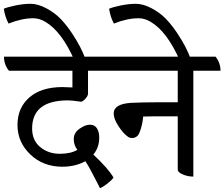

<svg xmlns="http://www.w3.org/2000/svg" viewBox="-57 -909 1180 1010"><path d="M406 -537V-416Q406 -405 392 -389.5Q378 -374 369 -374Q320 -381 301 -381Q112 -381 112 -233Q112 -170 155 -135Q198 -100 257 -100Q316 -100 350 -121Q331 -145 331 -177.5Q331 -210 361 -231.5Q391 -253 416 -253Q441 -253 453 -234Q465 -215 465 -185Q465 -133 434 -96Q514 -21 540 25Q532 38 509 56Q486 74 469 81Q461 66 445 34Q414 -28 392 -61Q340 -32 271 -32Q170 -32 102.5 -96.5Q35 -161 35 -251.5Q35 -342 97.5 -396.5Q160 -451 272 -451Q290 -451 324 -449V-537H-10Q-36 -569 -36 -611H528Q554 -578 554 -537Z M118 -813Q58 -813 -12 -785Q-31 -821 -37 -863Q-20 -871 23 -880Q66 -889 104 -889Q142 -889 186.5 -865.5Q231 -842 263 -808.5Q295 -775 323 -732Q369 -663 392 -600L336 -588Q269 -742 182 -794Q150 -813 118 -813Z M750 -297 696 -296Q694 -266 685 -235.5Q676 -205 667 -195Q654 -183 639.5 -183Q625 -183 617 -189Q592 -206 566.5 -245Q541 -284 541 -312Q541 -362 632 -368Q698 -371 770 -371H878V-537H508Q482 -569 482 -611H1077Q1103 -578 1103 -537H960V20Q931 20 904.5 8.5Q878 -3 878 -16V-297Z M672 -813Q612 -813 542 -785Q523 -821 517 -863Q534 -871 577 -880Q620 -889 658 -889Q696 -889 740.5 -865.5Q785 -842 817 -808.5Q849 -775 877 -732Q923 -663 946 -600L890 -588Q823 -742 736 -794Q704 -813 672 -813Z"/></svg>

Font: Karma Medium
Style: Regular
Weight: 500
Designer: Joana Correia
Foundry: Indian Type Foundry
Version: Version 1.202;PS 1.0;hotconv 1.0.78;makeotf.lib2.5.61930; tt